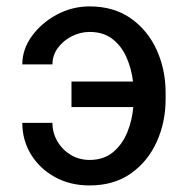

<svg xmlns="http://www.w3.org/2000/svg" viewBox="-20 -558 574 588"><path d="M254.3 -460.2Q225.9 -460.2 199.8 -446.9Q173.7 -433.6 157.1 -411Q140.6 -388.5 140.6 -360.8H48.3Q48.3 -407 77.6 -447.4Q106.9 -487.9 153.9 -513.1Q201 -538.4 254.3 -538.4Q328.8 -538.4 380.9 -501.6Q432.9 -464.8 460 -404.7Q487.2 -344.5 487.2 -274.1V-254.3Q487.2 -183.9 460 -123.8Q432.9 -63.6 380.9 -26.8Q328.8 9.9 254.3 9.9Q194.6 9.9 148.1 -15.8Q101.6 -41.5 74.9 -85Q48.3 -128.6 48.3 -181.8H140.6Q140.6 -151.3 155.7 -125.4Q170.8 -99.4 196.6 -83.8Q222.3 -68.2 254.3 -68.2Q297.6 -68.2 326 -91.8Q354.4 -115.4 369.7 -152.5Q384.9 -189.6 388.1 -230.1H198.9V-308.2H387.4Q382.8 -347.3 367.5 -382.1Q352.3 -416.9 324.4 -438.6Q296.5 -460.2 254.3 -460.2Z"/></svg>

Font: Interface
Style: Regular
Weight: 400
Designer: Rasmus Andersson
Foundry: rsms
Version: Version 1.8